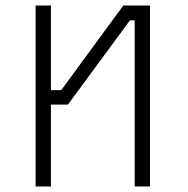

<svg xmlns="http://www.w3.org/2000/svg" viewBox="-20 -670 675 690"><path d="M519 0V-650H423L200 -346H163V-650H108V0H163V-294H224L447 -597H464V0Z"/></svg>

Font: Grotesk 01 Extrafine
Style: Bold
Weight: 400
Designer: Frank Adebiaye, contributions by Jérémy Landes, Ariel Martín Pérez
Foundry: Velvetyne Type Foundry
Version: Version 3.000;Glyphs 3.1.2 (3150)